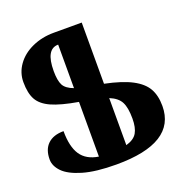

<svg xmlns="http://www.w3.org/2000/svg" viewBox="-131 -842 933 970"><g transform="rotate(-20 335.5 -357.0)"><path d="M651 -189Q651 10 333 10Q222 10 153 -10.5Q84 -31 53.5 -62.5Q23 -94 23 -129Q23 -183 53 -211.5Q83 -240 138 -240Q138 -156 167.5 -112Q197 -68 262 -58V-352Q169 -368 120 -390Q71 -412 51.5 -447Q32 -482 32 -542Q32 -592 62 -634Q92 -676 145 -700Q198 -724 262 -724H412V-395Q504 -376 556 -348.5Q608 -321 629.5 -283Q651 -245 651 -189ZM262 -426V-660Q195 -660 195 -542Q195 -491 208 -466Q221 -441 262 -426ZM487 -181Q487 -239 471.5 -269.5Q456 -300 412 -318V-65Q455 -77 471 -104.5Q487 -132 487 -181Z"/></g></svg>

Font: Noto Serif Armenian Black Cond
Style: Regular
Weight: 900
Width: 3
Designer: Monotype Design team
Foundry: Monotype Imaging Inc.
Version: Version 1.000